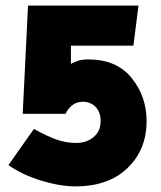

<svg xmlns="http://www.w3.org/2000/svg" viewBox="-20 -586 573 685"><path d="M61 -180 80 -566H474L456 -423H233V-358Q245 -365 259.5 -369.5Q274 -374 295 -374Q396 -374 449.5 -308Q503 -242 503 -154Q503 -52 435 13.5Q367 79 249 79Q195 79 127.5 58.5Q60 38 10 3L101 -126Q146 -101 180.5 -88.5Q215 -76 252 -76Q289 -76 314 -97Q339 -118 339 -154Q339 -186 321 -204.5Q303 -223 275 -223Q252 -223 236 -209Q220 -195 214 -180Z"/></svg>

Font: Palanquin Dark
Style: Bold
Weight: 700
Designer: Pria Ravichandran
Version: Version 1.000